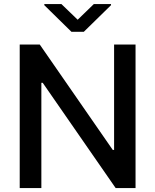

<svg xmlns="http://www.w3.org/2000/svg" viewBox="-20 -953 787 973"><path d="M666.9 -727.3V0H566.1L196.4 -533.4H189.6V0H79.9V-727.3H181.5L551.5 -193.2H558.2V-727.3ZM291.2 -932.5 373.6 -853 455.6 -932.5H542.6V-926.8L404.8 -791.9H342L204.5 -926.8V-932.5Z"/></svg>

Font: Inter UI Medium
Style: Regular
Weight: 500
Designer: Rasmus Andersson
Foundry: rsms
Version: 3.2;8d6f07862